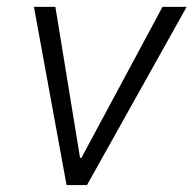

<svg xmlns="http://www.w3.org/2000/svg" viewBox="-20 -535 560 555"><path d="M78.1 -515.1H140.1L211.4 -78.6H215.3L449.7 -515.1H519.5L231.4 0H172.4Z"/></svg>

Font: Reddit Sans Vanilla Light
Style: Italic
Weight: 300
Italic angle: -11.25°
Designer: Stephen Hutchings
Version: Version 1.013